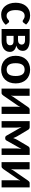

<svg xmlns="http://www.w3.org/2000/svg" viewBox="1368 -1902 540 3317"><g transform="rotate(90 1638.5 -243.0)"><path d="M26.9 0ZM371.6 -378.9Q366.2 -372.1 360.8 -367.9Q355.5 -363.8 345.7 -363.8Q336.4 -363.8 328.6 -369.1Q320.8 -374.5 310.8 -381.1Q300.8 -387.7 287.4 -393.1Q273.9 -398.4 253.4 -398.4Q228 -398.4 209.2 -387.7Q190.4 -377 178.2 -356.9Q166 -336.9 159.9 -308.1Q153.8 -279.3 153.8 -243.7Q153.8 -168 179.7 -127.2Q205.6 -86.4 251 -86.4Q274.9 -86.4 289.1 -93.3Q303.2 -100.1 313 -108.2Q322.8 -116.2 330.8 -123Q338.9 -129.9 350.1 -129.9Q364.3 -129.9 372.1 -118.7L408.2 -72.8Q388.7 -49.3 366.7 -33.9Q344.7 -18.6 321.5 -9.3Q298.3 0 274.7 3.7Q251 7.3 228 7.3Q187 7.3 150.6 -9.5Q114.3 -26.4 86.7 -58.6Q59.1 -90.8 43 -137.5Q26.9 -184.1 26.9 -243.7Q26.9 -296.9 41 -342.3Q55.2 -387.7 82.8 -421.1Q110.4 -454.6 151.1 -473.6Q191.9 -492.7 245.6 -492.7Q296.4 -492.7 335 -474.9Q373.5 -457 404.3 -423.3Z M481 -484.9H677.2Q724.1 -484.9 758.3 -475.8Q792.5 -466.8 814.7 -451.2Q836.9 -435.5 847.7 -414.1Q858.4 -392.6 858.4 -367.2Q858.4 -351.6 854.2 -334.5Q850.1 -317.4 839.8 -302Q829.6 -286.6 811.8 -274.2Q793.9 -261.7 766.1 -254.4Q790.5 -249.5 810.8 -240.2Q831.1 -231 845.5 -217.3Q859.9 -203.6 867.9 -185.1Q876 -166.5 876 -143.1Q876 -105.5 860.1 -78.4Q844.2 -51.3 817.9 -33.9Q791.5 -16.6 756.8 -8.3Q722.2 0 685.1 0H481ZM598.6 -207V-84.5H684.6Q720.2 -84.5 741 -101.3Q761.7 -118.2 761.7 -147.5Q761.7 -159.7 758.3 -170.7Q754.9 -181.6 746.1 -189.7Q737.3 -197.8 722.4 -202.4Q707.5 -207 684.6 -207ZM598.6 -283.7H673.8Q690.4 -283.7 704.6 -288.3Q718.8 -293 728.8 -301.5Q738.8 -310.1 744.4 -322Q750 -334 750 -348.6Q750 -358.9 746.1 -369.1Q742.2 -379.4 733.4 -387.2Q724.6 -395 710 -399.9Q695.3 -404.8 673.8 -404.8H598.6Z M943.4 0ZM1182.6 -492.7Q1235.8 -492.7 1279.8 -475.3Q1323.7 -458 1355 -425.5Q1386.2 -393.1 1403.3 -346.9Q1420.4 -300.8 1420.4 -243.7Q1420.4 -185.5 1403.3 -139.2Q1386.2 -92.8 1355 -60.3Q1323.7 -27.8 1279.8 -10.3Q1235.8 7.3 1182.6 7.3Q1128.9 7.3 1084.7 -10.3Q1040.5 -27.8 1009 -60.3Q977.5 -92.8 960.4 -139.2Q943.4 -185.5 943.4 -243.7Q943.4 -300.8 960.4 -346.9Q977.5 -393.1 1009 -425.5Q1040.5 -458 1084.7 -475.3Q1128.9 -492.7 1182.6 -492.7ZM1182.6 -87.4Q1238.8 -87.4 1265.6 -126.7Q1292.5 -166 1292.5 -242.7Q1292.5 -319.3 1265.6 -358.6Q1238.8 -397.9 1182.6 -397.9Q1125.5 -397.9 1098.4 -358.6Q1071.3 -319.3 1071.3 -242.7Q1071.3 -166 1098.4 -126.7Q1125.5 -87.4 1182.6 -87.4Z M1510.7 0.5V-484.4H1634.8V-211.9Q1634.8 -200.7 1633.5 -187.3Q1632.3 -173.8 1630.4 -160.6Q1640.6 -183.1 1651.9 -199.7Q1652.3 -200.7 1660.4 -212.2Q1668.5 -223.6 1680.9 -241.7Q1693.4 -259.8 1709.2 -282.7Q1725.1 -305.7 1741.2 -329.1Q1779.3 -384.8 1827.6 -454.6Q1834.5 -465.8 1845.9 -475.3Q1857.4 -484.9 1871.6 -484.9H1947.3V0H1823.2V-272.9Q1823.2 -283.7 1824.5 -296.9Q1825.7 -310.1 1827.6 -323.7Q1817.4 -300.8 1806.2 -285.2Q1805.2 -284.2 1797.4 -272.5Q1789.6 -260.7 1777.1 -242.7Q1764.6 -224.6 1748.8 -201.7Q1732.9 -178.7 1716.8 -155.3Q1678.7 -99.6 1630.4 -29.8Q1623.5 -19.5 1612.1 -9.5Q1600.6 0.5 1586.4 0.5Z M2336.4 -265.1Q2344.7 -250.5 2351.6 -233.9Q2358.4 -217.3 2364.7 -200.2Q2370.6 -217.3 2377.4 -233.9Q2384.3 -250.5 2392.6 -265.1L2506.8 -458.5Q2516.1 -475.1 2528.6 -480.2Q2541 -485.4 2553.7 -485.4H2656.2V0H2544.4V-258.8Q2544.4 -276.9 2546.6 -299.8Q2548.8 -322.8 2552.7 -342.3L2406.7 -84Q2401.4 -74.2 2392.1 -68.4Q2382.8 -62.5 2371.6 -62.5H2358.4Q2346.7 -62.5 2337.6 -68.4Q2328.6 -74.2 2323.2 -84L2174.8 -344.2Q2178.7 -324.7 2181.2 -301Q2183.6 -277.3 2183.6 -258.8V0H2071.8V-485.4H2174.8Q2187.5 -485.4 2200 -479.7Q2212.4 -474.1 2221.2 -458.5L2336.4 -265.1Z M2780.8 0.5V-484.4H2904.8V-211.9Q2904.8 -200.7 2903.6 -187.3Q2902.3 -173.8 2900.4 -160.6Q2910.6 -183.1 2921.9 -199.7Q2922.4 -200.7 2930.4 -212.2Q2938.5 -223.6 2950.9 -241.7Q2963.4 -259.8 2979.2 -282.7Q2995.1 -305.7 3011.2 -329.1Q3049.3 -384.8 3097.7 -454.6Q3104.5 -465.8 3116 -475.3Q3127.4 -484.9 3141.6 -484.9H3217.3V0H3093.3V-272.9Q3093.3 -283.7 3094.5 -296.9Q3095.7 -310.1 3097.7 -323.7Q3087.4 -300.8 3076.2 -285.2Q3075.2 -284.2 3067.4 -272.5Q3059.6 -260.7 3047.1 -242.7Q3034.7 -224.6 3018.8 -201.7Q3002.9 -178.7 2986.8 -155.3Q2948.7 -99.6 2900.4 -29.8Q2893.6 -19.5 2882.1 -9.5Q2870.6 0.5 2856.4 0.5Z"/></g></svg>

Font: Carlito
Style: Bold
Weight: 700
Designer: Lukasz Dziedzic
Foundry: tyPoland Lukasz Dziedzic
Version: Version 1.104